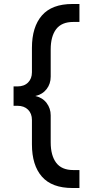

<svg xmlns="http://www.w3.org/2000/svg" viewBox="-20 -770 453 962"><path d="M378 172H343Q240 172 190 115Q140 58 140 -47V-169Q140 -201 120.5 -220.5Q101 -240 67 -240H48V-337H67Q101 -337 120.5 -356.5Q140 -376 140 -408V-530Q140 -635 190 -692.5Q240 -750 343 -750H378V-660H347Q289 -660 261.5 -624Q234 -588 234 -522V-386Q234 -350 213.5 -323.5Q193 -297 157 -289Q193 -281 213.5 -254Q234 -227 234 -192V-57Q234 9 261.5 45.5Q289 82 347 82H378Z"/></svg>

Font: NT Somic Medium
Style: Regular
Weight: 500
Designer: Ravid Balaliev — lead type designer, mastering
Michael Voronin — secret advisor, marketing
Ivan Kovalenko — best boy
Foundry: NT Type
Version: Version 0.7